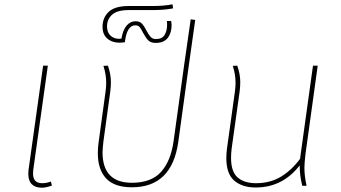

<svg xmlns="http://www.w3.org/2000/svg" viewBox="-20 -865 1589 895"><path d="M222 0Q194 10 175 10Q145 10 128.5 -6Q112 -22 112 -54Q112 -66 113 -73L181 -559H203L135 -73Q134 -67 134 -56Q134 -11 176 -11Q198 -11 217 -19Z M890 -772 860 -559 811 -203Q781 8 595 8Q513 8 474.5 -33.5Q436 -75 436 -151Q436 -179 440 -204L472 -438Q475 -459 475 -479Q475 -519 462 -558L483 -559Q497 -519 497 -482Q497 -462 494 -438L462 -205Q458 -169 458 -155Q458 -13 595 -13Q685 -13 730.5 -63.5Q776 -114 789 -206L838 -559L869 -775Z M778 -767Q780 -753 780 -749Q780 -712 762 -688.5Q744 -665 706 -665Q683 -665 671.5 -676.5Q660 -688 647 -712Q638 -730 631 -738.5Q624 -747 611 -747Q571 -747 562 -668Q546 -666 537 -666Q503 -666 480.5 -685Q458 -704 458 -740Q458 -783 487 -810Q516 -837 580 -837H691Q746 -837 784 -845L787 -826Q745 -818 692 -818H580Q526 -818 502.5 -796.5Q479 -775 479 -742Q479 -714 495 -699Q511 -684 536 -684Q542 -684 546 -685Q553 -726 570.5 -746Q588 -766 612 -766Q631 -766 641.5 -755Q652 -744 663 -722Q673 -703 682 -693Q691 -683 707 -683Q736 -683 747.5 -702.5Q759 -722 759 -751Q759 -761 758 -767Z M1399 -82Q1399 -46 1409 1H1389Q1377 -46 1377 -94Q1297 9 1172 9Q1109 9 1072 -23Q1035 -55 1035 -128Q1035 -148 1038 -172L1075 -438Q1078 -459 1078 -479Q1078 -519 1065 -558L1086 -559Q1100 -519 1100 -482Q1100 -462 1097 -438L1060 -174Q1057 -150 1057 -129Q1057 -64 1088 -37.5Q1119 -11 1173 -11Q1239 -11 1289 -41Q1339 -71 1379 -125L1380 -135L1439 -559H1461L1404 -147Q1399 -105 1399 -82Z"/></svg>

Font: FiraGO Thin
Style: Italic
Weight: 100
Italic angle: -8°
Designer: bBox Type GmbH
Foundry: bBox Type GmbH
Version: Version 1.001